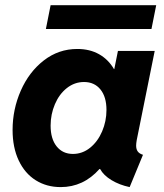

<svg xmlns="http://www.w3.org/2000/svg" viewBox="-20 -725 641 752"><path d="M29.3 -215.8Q29.3 -296.9 61.5 -370.1Q93.8 -443.4 151.6 -488.3Q209.5 -533.2 282.7 -533.2Q331.5 -533.2 367.9 -512.7Q404.3 -492.2 426.3 -454.6H427.7L441.9 -525.4H585.9L515.6 -176.8Q513.2 -163.1 513.2 -154.8Q513.2 -140.6 519.5 -131.8Q525.9 -123 540 -118.7L487.8 7.8Q448.2 -0.5 417 -19.3Q385.7 -38.1 372.1 -63H369.6Q306.6 7.8 217.8 7.8Q162.6 7.8 119.9 -19Q77.1 -45.9 53.2 -96.7Q29.3 -147.5 29.3 -215.8ZM397 -294.4Q397 -345.7 373.3 -374.8Q349.6 -403.8 309.1 -403.8Q272 -403.8 241.9 -380.1Q211.9 -356.4 195.1 -316.9Q178.2 -277.3 178.2 -232.9Q178.2 -181.2 201.9 -151.6Q225.6 -122.1 265.6 -122.1Q302.7 -122.1 332.8 -146.2Q362.8 -170.4 379.9 -210.2Q397 -250 397 -294.4ZM178.2 -704.6H591.8L573.2 -611.3H159.7Z"/></svg>

Font: Reddit Sans Vanilla ExtraBold
Style: Italic
Weight: 800
Italic angle: -11.25°
Designer: Stephen Hutchings
Version: Version 1.013